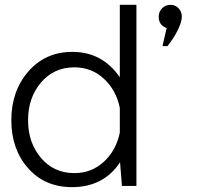

<svg xmlns="http://www.w3.org/2000/svg" viewBox="-20 -770 832 795"><path d="M544.9 -750V0H484.9L477.1 -98.1Q409.2 4.9 277.8 4.9Q166 4.9 96.4 -73.5Q26.9 -151.9 26.9 -272Q26.9 -393.1 97.4 -474.1Q168 -555.2 279.8 -555.2Q403.8 -555.2 476.1 -450.2V-750ZM669.9 -653.8Q636.7 -666 637.2 -701.2Q637.2 -721.2 651.1 -735.6Q665 -750 686 -750Q706.1 -750 719.5 -735.6Q732.9 -721.2 732.9 -701.2Q732.9 -681.2 718.5 -650.6Q704.1 -620.1 689 -600.1L673.8 -579.1H652.8ZM288.1 -53.2Q358.9 -53.2 409.9 -100.1Q460.9 -147 476.1 -221.2V-323.2Q460.9 -397.5 409.9 -444.3Q358.9 -491.2 288.1 -491.2Q203.1 -491.2 149.7 -428.2Q96.2 -365.2 96.2 -272.2Q96.2 -179.2 149.7 -116.2Q203.1 -53.2 288.1 -53.2Z"/></svg>

Font: Oakes Grotesk
Style: Light
Weight: 300
Designer: Samuel Oakes
Foundry: Samuel Oakes
Version: Version 1.0 | wf-rip DC20170320